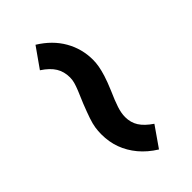

<svg xmlns="http://www.w3.org/2000/svg" viewBox="20 -640 708 708"><g transform="rotate(45 374.0 -286.5)"><path d="M488 -200Q471 -200 454.5 -202.5Q438 -205 416 -212.5Q394 -220 361 -233Q331 -246 313.5 -253Q296 -260 283.5 -263.5Q271 -267 258 -267Q228 -267 205 -253Q182 -239 161 -207L83 -262Q117 -317 166 -345Q215 -373 272 -373Q288 -373 305 -370Q322 -367 344.5 -360Q367 -353 400 -339Q436 -323 460.5 -315Q485 -307 505 -307Q534 -307 556 -321Q578 -335 599 -366L678 -311Q655 -274 625.5 -249.5Q596 -225 562 -212.5Q528 -200 488 -200Z"/></g></svg>

Font: Nunito Sans 10pt Expanded ExtraBold
Style: Italic
Weight: 800
Width: 7
Italic angle: -9°
Designer: Vernon Adams
Foundry: Vernon Adams
Version: Version 3.101;gftools[0.9.27]